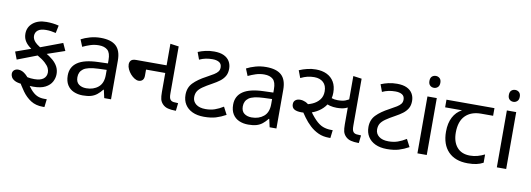

<svg xmlns="http://www.w3.org/2000/svg" viewBox="-66 -1170 4930 1781"><g transform="rotate(10 2399.0 -279.5)"><path d="M379 178Q313 178 266 148Q219 118 184 69Q149 20 117 -38L96 -109Q125 -93 148 -82.5Q171 -72 196 -66.5Q221 -61 257 -61Q314 -61 342.5 -83Q371 -105 371 -144Q371 -163 361.5 -184Q352 -205 325 -230Q298 -255 246 -285L219 -306Q184 -329 157.5 -351.5Q131 -374 117 -401Q103 -428 103 -462Q103 -524 150.5 -563.5Q198 -603 277 -603Q309 -603 338 -599.5Q367 -596 394 -589L379 -517Q353 -523 332.5 -526Q312 -529 286 -529Q235 -529 210 -509Q185 -489 185 -455Q185 -437 195 -419Q205 -401 227 -383.5Q249 -366 285 -347L313 -322Q359 -296 390 -269Q421 -242 437 -211Q453 -180 453 -142Q453 -105 434.5 -70Q416 -35 373.5 -12.5Q331 10 259 10Q234 10 205 8Q176 6 153 4Q106 0 82.5 -13.5Q59 -27 51 -43.5Q43 -60 43 -73Q43 -96 58.5 -109Q74 -122 96 -122Q116 -122 133.5 -114Q151 -106 167.5 -91.5Q184 -77 200 -56L188 -48Q222 7 251 40.5Q280 74 310 88.5Q340 103 378 103H404L395 178ZM65 -211 38 -282 229 -350 464 -438 496 -368 289 -297Z M799 -545Q897 -545 944 -502Q991 -459 991 -365V0H927L910 -76H906Q883 -47 858.5 -27.5Q834 -8 802.5 1Q771 10 726 10Q678 10 639.5 -7Q601 -24 579 -59.5Q557 -95 557 -149Q557 -229 620 -272.5Q683 -316 814 -320L905 -323V-355Q905 -422 876 -448Q847 -474 794 -474Q752 -474 714 -461.5Q676 -449 643 -433L616 -499Q651 -518 699 -531.5Q747 -545 799 -545ZM825 -259Q725 -255 686.5 -227Q648 -199 648 -148Q648 -103 675.5 -82Q703 -61 746 -61Q814 -61 859 -98.5Q904 -136 904 -214V-262Z M1592 0Q1557 0 1526.5 -7.5Q1496 -15 1475 -37Q1456 -57 1450 -81.5Q1444 -106 1444 -148V-603L1524 -592V-152Q1524 -125 1527 -112.5Q1530 -100 1536 -92Q1547 -78 1568 -75.5Q1589 -73 1610 -73L1602 0ZM1212 -214Q1194 -214 1173.5 -226.5Q1153 -239 1135.5 -259Q1118 -279 1107 -302.5Q1096 -326 1096 -348Q1096 -371 1109.5 -385.5Q1123 -400 1156 -400H1480V-328H1263V-271Q1263 -242 1249 -228Q1235 -214 1212 -214Z M1867 10Q1803 10 1757.5 -11.5Q1712 -33 1688 -71.5Q1664 -110 1664 -162Q1664 -230 1707 -274.5Q1750 -319 1826 -359Q1867 -381 1892.5 -397Q1918 -413 1929.5 -429Q1941 -445 1941 -467Q1941 -501 1917 -515.5Q1893 -530 1855 -530Q1820 -530 1790.5 -524Q1761 -518 1731 -504L1706 -572Q1739 -586 1776.5 -594.5Q1814 -603 1857 -603Q1913 -603 1949 -586Q1985 -569 2003 -538.5Q2021 -508 2021 -469Q2021 -427 2004 -398.5Q1987 -370 1958.5 -348.5Q1930 -327 1893 -307Q1838 -277 1806 -254.5Q1774 -232 1760.5 -209Q1747 -186 1747 -154Q1747 -114 1779 -88.5Q1811 -63 1869 -63Q1917 -63 1956 -76.5Q1995 -90 2035 -115L2072 -44Q2025 -18 1978.5 -4Q1932 10 1867 10Z M2357 -545Q2455 -545 2502 -502Q2549 -459 2549 -365V0H2485L2468 -76H2464Q2441 -47 2416.5 -27.5Q2392 -8 2360.5 1Q2329 10 2284 10Q2236 10 2197.5 -7Q2159 -24 2137 -59.5Q2115 -95 2115 -149Q2115 -229 2178 -272.5Q2241 -316 2372 -320L2463 -323V-355Q2463 -422 2434 -448Q2405 -474 2352 -474Q2310 -474 2272 -461.5Q2234 -449 2201 -433L2174 -499Q2209 -518 2257 -531.5Q2305 -545 2357 -545ZM2383 -259Q2283 -255 2244.5 -227Q2206 -199 2206 -148Q2206 -103 2233.5 -82Q2261 -61 2304 -61Q2372 -61 2417 -98.5Q2462 -136 2462 -214V-262Z M3043 0Q2987 0 2942.5 -20.5Q2898 -41 2862.5 -74Q2827 -107 2798.5 -146.5Q2770 -186 2746 -225L2757 -265Q2800 -270 2839.5 -287.5Q2879 -305 2904.5 -337Q2930 -369 2930 -416Q2930 -472 2898 -501Q2866 -530 2813 -530Q2779 -530 2749.5 -523Q2720 -516 2685 -499L2659 -568Q2696 -584 2736 -593.5Q2776 -603 2816 -603Q2875 -603 2918.5 -582Q2962 -561 2986.5 -520Q3011 -479 3011 -418Q3011 -364 2988.5 -321.5Q2966 -279 2928.5 -249Q2891 -219 2844.5 -203.5Q2798 -188 2751 -188Q2705 -188 2682 -202.5Q2659 -217 2659 -249Q2659 -274 2676 -287.5Q2693 -301 2720 -301Q2746 -301 2770.5 -290Q2795 -279 2829 -246H2816Q2863 -178 2899.5 -140.5Q2936 -103 2972 -89Q3008 -75 3052 -75H3066L3057 0ZM3065 -286Q3032 -286 3000.5 -294Q2969 -302 2946 -318L2955 -389Q2976 -376 3003.5 -366.5Q3031 -357 3062 -357Q3106 -357 3133.5 -367Q3161 -377 3192 -400L3207 -329Q3178 -309 3146.5 -297.5Q3115 -286 3065 -286ZM3315 0Q3280 0 3249.5 -7.5Q3219 -15 3198 -37Q3179 -57 3173 -81.5Q3167 -106 3167 -148V-603L3247 -592V-152Q3247 -125 3250 -112.5Q3253 -100 3259 -92Q3270 -78 3291 -75.5Q3312 -73 3333 -73L3325 0Z M3590 10Q3526 10 3480.5 -11.5Q3435 -33 3411 -71.5Q3387 -110 3387 -162Q3387 -230 3430 -274.5Q3473 -319 3549 -359Q3590 -381 3615.5 -397Q3641 -413 3652.5 -429Q3664 -445 3664 -467Q3664 -501 3640 -515.5Q3616 -530 3578 -530Q3543 -530 3513.5 -524Q3484 -518 3454 -504L3429 -572Q3462 -586 3499.5 -594.5Q3537 -603 3580 -603Q3636 -603 3672 -586Q3708 -569 3726 -538.5Q3744 -508 3744 -469Q3744 -427 3727 -398.5Q3710 -370 3681.5 -348.5Q3653 -327 3616 -307Q3561 -277 3529 -254.5Q3497 -232 3483.5 -209Q3470 -186 3470 -154Q3470 -114 3502 -88.5Q3534 -63 3592 -63Q3640 -63 3679 -76.5Q3718 -90 3758 -115L3795 -44Q3748 -18 3701.5 -4Q3655 10 3590 10Z M3965 -536V0H3877V-536ZM3922 -737Q3942 -737 3957.5 -723.5Q3973 -710 3973 -681Q3973 -653 3957.5 -639Q3942 -625 3922 -625Q3900 -625 3885 -639Q3870 -653 3870 -681Q3870 -710 3885 -723.5Q3900 -737 3922 -737Z M4351 10Q4233 10 4168 -57Q4103 -124 4103 -245Q4103 -325 4132 -380.5Q4161 -436 4215 -465H4056V-537H4508V-465H4395Q4301 -465 4247.5 -411.5Q4194 -358 4194 -252Q4194 -165 4237 -114.5Q4280 -64 4360 -64Q4397 -64 4431 -73.5Q4465 -83 4497 -99V-21Q4468 -5 4433 2.5Q4398 10 4351 10Z M4713 -536V0H4625V-536ZM4670 -737Q4690 -737 4705.5 -723.5Q4721 -710 4721 -681Q4721 -653 4705.5 -639Q4690 -625 4670 -625Q4648 -625 4633 -639Q4618 -653 4618 -681Q4618 -710 4633 -723.5Q4648 -737 4670 -737Z"/></g></svg>

Font: guzrati115
Style: Regular
Weight: 400
Designer: Jelle Bosma - Monotype Design Team, Universal Thirst
Foundry: Monotype Imaging Inc.
Version: Version 2.102